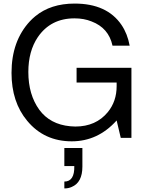

<svg xmlns="http://www.w3.org/2000/svg" viewBox="-20 -761 818 1065"><path d="M709 -384.8V3.9H649.9L627 -92.8Q522.9 22.9 377.9 22.9Q225.1 22.9 130.9 -90.8Q43.9 -194.8 43.9 -356.9Q43.9 -533.2 146 -643.1Q160.2 -658.2 175.8 -670.9Q261.2 -741.2 394 -741.2Q573.2 -741.2 653.8 -623Q687 -574.2 699.2 -507.8H604Q583 -606 487.8 -642.1Q445.8 -659.2 393.1 -659.2Q261.2 -659.2 189.9 -555.2Q137.2 -477.1 137.2 -361.8Q137.2 -235.8 198.2 -151.9L213.9 -132.8Q279.8 -61 397.9 -59.1Q512.2 -59.1 578.1 -139.2Q627 -199.2 627 -283.2V-303.2H404.8V-384.8ZM336.9 60.1H437V163.1Q437 251 377.9 275.9Q359.9 284.2 336.9 284.2V246.1Q394 246.1 392.1 160.2H336.9Z"/></svg>

Font: SolaimanLipiNormal
Style: Normal
Weight: 400
Designer: Solaiman Karim
Version: Version 1.6.1 ; ttfautohint (v1.5.65-e2d9)